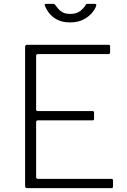

<svg xmlns="http://www.w3.org/2000/svg" viewBox="-20 -974 656 994"><path d="M110 -731Q110 -742 120 -742H543Q550 -742 550 -734V-703Q550 -694 541 -694H177Q167 -694 167 -685V-407Q167 -399 177 -399H459Q467 -399 467 -391V-359Q467 -355 465.5 -353Q464 -351 458 -351H177Q167 -351 167 -342V-57Q167 -48 177 -48H556Q565 -48 565 -40V-8Q565 -4 563 -2Q561 0 557 0H120Q110 0 110 -11V-731ZM470 -954Q481 -954 478 -944Q473 -927 456 -907Q439 -887 411 -872.5Q383 -858 343 -858Q304 -858 277.5 -871.5Q251 -885 235 -905.5Q219 -926 212 -946Q211 -948 211.5 -951Q212 -954 217 -954H254Q260 -954 262 -952.5Q264 -951 267 -947Q272 -940 280.5 -929.5Q289 -919 304 -910.5Q319 -902 343 -902Q377 -902 396 -917.5Q415 -933 423 -948Q425 -952 427.5 -953Q430 -954 433 -954Z"/></svg>

Font: Libre Franklin Thin ExtraLight
Style: Regular
Weight: 250
Version: Version 3.000